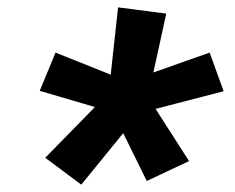

<svg xmlns="http://www.w3.org/2000/svg" viewBox="-20 -771 640 522"><path d="M201 -269 103 -342 238 -480 88 -524 131 -628 281 -568 301 -751 432 -734 397 -574 550 -628 588 -523 403 -475 494 -333 379 -279 315 -409Z"/></svg>

Font: Iosevka XBd Ex Obl
Style: Regular
Weight: 800
Width: 7
Italic angle: -9°
Monospace: yes
Designer: Belleve Invis
Foundry: Belleve Invis
Version: Version 32.5.0; ttfautohint (v1.8.4)